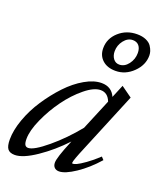

<svg xmlns="http://www.w3.org/2000/svg" viewBox="-140 -815 762 913"><g transform="rotate(20 240.5 -358.0)"><path d="M357.4 -528.3Q315.4 -528.3 290.8 -550.8Q266.1 -573.2 266.1 -610.4Q266.1 -659.2 304.2 -693.4Q342.3 -727.5 396 -727.5Q422.4 -727.5 441.2 -719.2Q460 -710.9 468.8 -697.8Q477.5 -684.6 481 -673.3Q484.4 -662.1 484.4 -651.4Q484.4 -603.5 445.8 -565.9Q407.2 -528.3 357.4 -528.3ZM363.8 -562.5Q390.6 -562.5 409.7 -587.6Q428.7 -612.8 428.7 -644Q428.7 -667.5 417.5 -680.9Q406.2 -694.3 386.2 -694.3Q360.4 -694.3 341.3 -669.9Q322.3 -645.5 322.3 -615.2Q322.3 -592.8 333.7 -577.6Q345.2 -562.5 363.8 -562.5ZM43.9 11.2Q18.6 11.2 7.8 -2.9Q-2.9 -17.1 -2.9 -50.3Q-2.9 -97.2 17.3 -153.6Q37.6 -210 71.8 -261.7Q106 -313.5 146.7 -356.7Q187.5 -399.9 232.7 -425.8Q277.8 -451.7 316.4 -451.7Q367.2 -451.7 386.7 -407.2L414.1 -473.1L469.2 -433.6L343.8 -130.4Q314 -59.6 314 -47.9Q314 -43.9 317.9 -43.9Q324.2 -43.9 337.4 -49.8Q350.6 -55.7 377.9 -75Q405.3 -94.2 436.5 -123.5L449.2 -109.9Q401.9 -56.2 350.3 -21.7Q298.8 12.7 268.6 12.7Q253.4 12.7 244.9 3.9Q236.3 -4.9 236.3 -20.5Q236.3 -45.9 272.9 -133.8L275.9 -141.1Q217.3 -78.6 151.1 -33.7Q85 11.2 43.9 11.2ZM70.8 -80.1Q70.8 -60.1 75.9 -51Q81.1 -42 92.3 -42Q120.6 -42 186.5 -96.9Q252.4 -151.9 310.1 -223.1L375 -378.9Q359.9 -418.5 323.7 -418.5Q290 -418.5 244.9 -381.6Q199.7 -344.7 161.9 -292.7Q124 -240.7 97.4 -181.2Q70.8 -121.6 70.8 -80.1Z"/></g></svg>

Font: Elstob 10pt
Style: Italic
Weight: 400
Italic angle: -20°
Designer: Peter S. Baker
Version: Version 1.015